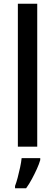

<svg xmlns="http://www.w3.org/2000/svg" viewBox="-20 -780 293 1021"><path d="M178 0H75V-760H178ZM194 71Q188 92 176 118.5Q164 145 149.5 172Q135 199 119 221H60V209Q67 191 74 164.5Q81 138 87 110Q93 82 95 61H194Z"/></svg>

Font: Noto Sans Hebrew SemiCondensed Medium
Style: Regular
Weight: 500
Width: 4
Designer: Monotype Design Team
Foundry: Monotype Imaging Inc.
Version: Version 2.003